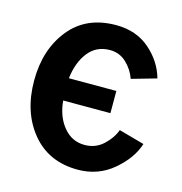

<svg xmlns="http://www.w3.org/2000/svg" viewBox="-93 -664 726 767"><g transform="rotate(15 270.5 -281.0)"><path d="M35.2 -282.2Q35.2 -410.2 103.5 -495.1Q171.9 -580.1 294.9 -580.1Q378.9 -580.1 434.6 -531.7Q490.2 -483.4 508.8 -417L406.2 -387.7Q393.6 -423.8 365.2 -450.7Q336.9 -477.5 296.9 -477.5Q241.2 -477.5 208 -435.5Q174.8 -393.6 167 -326.2H363.3V-234.4H168Q173.8 -168.9 208.5 -127Q243.2 -85 295.9 -85Q340.8 -85 372.6 -114.3Q404.3 -143.6 417 -178.7L522.5 -149.4Q502.9 -86.9 440.9 -34.7Q378.9 17.6 294.9 17.6Q174.8 17.6 105 -66.9Q35.2 -151.4 35.2 -282.2Z"/></g></svg>

Font: Gothic A1
Style: Bold
Weight: 700
Version: Version 2.50